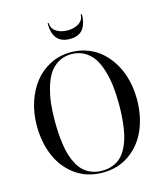

<svg xmlns="http://www.w3.org/2000/svg" viewBox="-139 -1073 1017 1186"><g transform="rotate(-15 370.0 -479.5)"><path d="M286 -969Q286 -934 315.5 -914.5Q345 -895 388 -895Q431 -895 460.5 -914.5Q490 -934 490 -969H498Q498 -944 493.2 -922.8Q488.5 -901.5 477 -882Q465.5 -862.5 442.8 -851.2Q420 -840 388 -840Q278.5 -840 278.5 -969ZM50.5 -375Q50.5 -454.5 73.5 -525Q96.5 -595.5 137.8 -647.5Q179 -699.5 239.2 -729.8Q299.5 -760 370.5 -760Q427.5 -760 478 -740.5Q528.5 -721 567 -685.8Q605.5 -650.5 633.5 -602.8Q661.5 -555 676 -496.8Q690.5 -438.5 690.5 -375Q690.5 -267.5 653.5 -181Q616.5 -94.5 542.8 -42.2Q469 10 370.5 10Q272 10 198.2 -42.2Q124.5 -94.5 87.5 -181Q50.5 -267.5 50.5 -375ZM165.5 -375Q165.5 -333 167.8 -296.8Q170 -260.5 175.8 -221.8Q181.5 -183 191.2 -151.8Q201 -120.5 216.8 -92Q232.5 -63.5 253.5 -44.2Q274.5 -25 304.2 -13.8Q334 -2.5 370.5 -2.5Q407 -2.5 436.8 -13.8Q466.5 -25 487.5 -44.2Q508.5 -63.5 524.2 -92Q540 -120.5 549.8 -151.8Q559.5 -183 565.2 -221.8Q571 -260.5 573.2 -296.8Q575.5 -333 575.5 -375Q575.5 -433.5 570 -484Q564.5 -534.5 550.2 -584.2Q536 -634 513.8 -669Q491.5 -704 454.8 -725.8Q418 -747.5 370.5 -747.5Q323 -747.5 286.2 -725.8Q249.5 -704 227.2 -669Q205 -634 190.8 -584.2Q176.5 -534.5 171 -484Q165.5 -433.5 165.5 -375Z"/></g></svg>

Font: Bodoni* 16pt
Style: Regular
Weight: 400
Version: Version 2.3